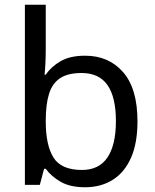

<svg xmlns="http://www.w3.org/2000/svg" viewBox="-20 -780 655 810"><path d="M173 -575Q173 -541 171.5 -511.5Q170 -482 168 -465H173Q196 -499 236 -522Q276 -545 339 -545Q439 -545 499.5 -475.5Q560 -406 560 -268Q560 -176 532.5 -114Q505 -52 455 -21Q405 10 339 10Q276 10 236 -13Q196 -36 173 -68H166L148 0H85V-760H173ZM324 -472Q267 -472 234 -450.5Q201 -429 187 -384.5Q173 -340 173 -271V-267Q173 -168 205.5 -115.5Q238 -63 326 -63Q398 -63 433.5 -116Q469 -169 469 -269Q469 -370 433.5 -421Q398 -472 324 -472Z"/></svg>

Font: hexuoriya05
Style: Book
Weight: 400
Designer: Jelle Bosma - Monotype Design Team
Foundry: Monotype Imaging Inc.
Version: Version 2.003